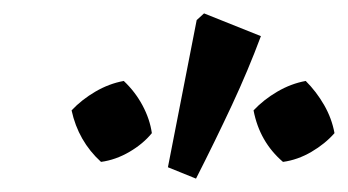

<svg xmlns="http://www.w3.org/2000/svg" viewBox="-20 -800 520 287"><path d="M273 -533 231 -550 274 -770 285 -780 370 -746Q351 -695 326.5 -642.5Q302 -590 273 -533ZM165 -679Q182 -663 193 -642.5Q204 -622 207 -601Q194 -585 173.5 -573Q153 -561 131 -558Q97 -589 87 -635Q102 -651 122.5 -663Q143 -675 165 -679ZM437 -679Q453 -663 464.5 -643Q476 -623 480 -601Q466 -585 445.5 -573Q425 -561 403 -558Q368 -588 359 -635Q374 -651 394.5 -663Q415 -675 437 -679Z"/></svg>

Font: Piazzolla SC SemiBold
Style: Italic
Weight: 600
Italic angle: -11.3°
Designer: Juan Pablo del Peral
Foundry: Huerta Tipografica
Version: Version 1.330